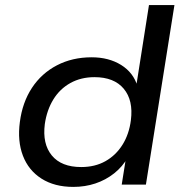

<svg xmlns="http://www.w3.org/2000/svg" viewBox="-20 -725 721 754"><path d="M268 9Q194 9 143 -23.5Q92 -56 70 -113.5Q48 -171 58 -246Q68 -323 105.5 -380Q143 -437 203.5 -468.5Q264 -500 340 -500Q407 -500 455.5 -470Q504 -440 520 -386L515 -387L565 -705H665L553 0H458L475 -107H482Q461 -70 428 -44Q395 -18 354.5 -4.5Q314 9 268 9ZM299 -69Q353 -69 394 -92Q435 -115 461 -156.5Q487 -198 494 -253Q504 -331 466 -376.5Q428 -422 351 -422Q298 -422 256.5 -399Q215 -376 189.5 -334.5Q164 -293 156 -238Q146 -160 183.5 -114.5Q221 -69 299 -69Z"/></svg>

Font: Nunito Sans 10pt SemiExpanded Medium
Style: Italic
Weight: 500
Width: 6
Italic angle: -9°
Designer: Vernon Adams
Foundry: Vernon Adams
Version: Version 3.101;gftools[0.9.27]